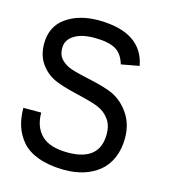

<svg xmlns="http://www.w3.org/2000/svg" viewBox="-98 -717 715 801"><g transform="rotate(15 259.0 -316.0)"><path d="M120.6 -346.2Q83.5 -363.8 59.3 -398.4Q35.2 -433.1 35.2 -482.9Q35.2 -557.6 90.8 -596.7Q146.5 -635.7 229.5 -635.7H233.9Q418.9 -633.3 444.3 -496.1L366.7 -481.9Q353.5 -526.9 322.3 -543.7Q291 -560.5 231.9 -560.5Q162.6 -560.5 129.9 -528.3Q112.8 -510.7 112.8 -485.4Q112.8 -457.5 126 -441.2Q139.2 -424.8 162.6 -413.6Q182.1 -404.3 254.4 -388.7Q326.7 -373 360.8 -357.4Q404.3 -336.4 433.8 -292.7Q463.4 -249 463.4 -189.5Q463.4 -141.6 447.3 -104Q431.2 -66.4 402.6 -43Q374 -19.5 336.4 -7.6Q298.8 4.4 254.4 4.4H245.1Q182.6 2.9 137.7 -13.9Q92.8 -30.8 68.1 -59.8Q43.5 -88.9 32.2 -123.8Q21 -158.7 21 -201.7H98.1Q98.1 -139.6 134 -104.5Q169.9 -69.3 248 -69.3Q385.3 -69.3 385.3 -185.5Q385.3 -223.1 366.9 -248.8Q348.6 -274.4 317.9 -287.6Q291.5 -298.8 223.1 -314.7Q154.8 -330.6 120.6 -346.2Z"/></g></svg>

Font: Fantasque Sans Mono
Style: Regular
Weight: 400
Monospace: yes
Designer: Jany Belluz
Version: Version 1.8.0 ; ttfautohint (v1.8.2)